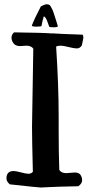

<svg xmlns="http://www.w3.org/2000/svg" viewBox="-20 -877 420 887"><path d="M171.9 -757.8Q171.9 -753.9 149.4 -753.9Q127 -753.9 127 -758.8Q138.7 -790 168.9 -847.7Q188.5 -857.4 195.8 -857.4Q203.1 -857.4 210 -853.5Q222.7 -835 228 -816.9Q233.4 -798.8 238.3 -785.2Q243.2 -771.5 247.1 -756.8V-755.9Q247.1 -751 228 -751Q209 -751 207.5 -753.4Q206.1 -755.9 199.2 -776.4Q192.4 -796.9 182.6 -801.8Q175.8 -781.2 171.9 -757.8ZM101.6 -666 73.2 -664.1Q51.8 -664.1 42.5 -676.8Q33.2 -689.5 33.2 -703.1Q33.2 -716.8 44.9 -727.5Q185.5 -725.6 215.8 -722.7H226.6Q246.1 -720.7 361.3 -716.8Q365.2 -712.9 365.2 -702.1L358.4 -668Q349.6 -653.3 335.4 -653.3Q321.3 -653.3 296.9 -659.7Q272.5 -666 260.3 -666Q248 -666 239.3 -662.1Q251 -482.4 251 -339.8V-278.3Q251 -172.9 253.9 -91.8Q263.7 -77.1 286.1 -77.1L325.2 -80.1Q344.7 -80.1 352.1 -68.8Q359.4 -57.6 359.4 -43.5Q359.4 -29.3 341.8 -16.6Q240.2 -14.6 210 -12.7Q179.7 -10.7 168.9 -10.7Q158.2 -10.7 25.4 -25.4Q9.8 -38.1 9.8 -52.7Q9.8 -86.9 43 -86.9Q53.7 -86.9 77.1 -80.6Q100.6 -74.2 111.8 -74.2Q123 -74.2 131.8 -83Q127.9 -234.4 127.9 -291L133.8 -652.3Q124 -666 101.6 -666Z"/></svg>

Font: Essays1743
Style: Medium
Weight: 500
Designer: Based on the typeface in a 1743 English translation of the essays of Montaigne.  PostScript/TrueType font designed by Jo
Version: Version 002.100